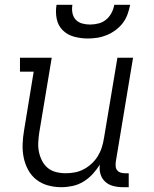

<svg xmlns="http://www.w3.org/2000/svg" viewBox="-20 -770 640 798"><path d="M235 8Q206 8 179 0.5Q152 -7 131 -23.5Q110 -40 97 -64Q84 -88 78.5 -115Q73 -142 74 -170.5Q75 -199 80 -228L120 -472H63V-530H195L143 -218Q140 -198 139 -177.5Q138 -157 142 -138Q146 -119 155 -101.5Q164 -84 178.5 -72Q193 -60 212.5 -55Q232 -50 252 -50Q252 -50 252.5 -50Q253 -50 253 -50Q272 -50 291 -53.5Q310 -57 328 -66.5Q346 -76 361 -90Q376 -104 386.5 -121Q397 -138 403 -157Q409 -176 412 -195L468 -530H533L461 -96Q460 -86 461 -77Q462 -68 467.5 -61.5Q473 -55 481.5 -52.5Q490 -50 499 -50H515V8H490Q470 8 450.5 3Q431 -2 417 -15Q403 -28 397.5 -47Q392 -66 395 -86Q382 -65 365 -46.5Q348 -28 326.5 -15Q305 -2 281.5 3Q258 8 235 8ZM345 -610Q316 -610 288 -617.5Q260 -625 240.5 -644.5Q221 -664 215.5 -692.5Q210 -721 215 -750H281Q278 -733 281 -716.5Q284 -700 294.5 -688.5Q305 -677 321 -672.5Q337 -668 354 -668Q372 -668 389.5 -672.5Q407 -677 421 -688.5Q435 -700 443.5 -716.5Q452 -733 455 -750H521Q517 -730 510 -710.5Q503 -691 490.5 -674.5Q478 -658 460.5 -645Q443 -632 423.5 -624Q404 -616 384 -613Q364 -610 345 -610Z"/></svg>

Font: Iosevka Slab Light Extended
Style: Italic
Weight: 300
Width: 7
Italic angle: -9°
Monospace: yes
Designer: Belleve Invis
Foundry: Belleve Invis
Version: Version 11.1.0; ttfautohint (v1.8.3)